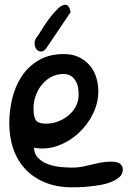

<svg xmlns="http://www.w3.org/2000/svg" viewBox="-20 -797 585 819"><path d="M19.5 -271.5Q19.5 -324.2 32.2 -377Q44.9 -429.7 72.8 -471.7Q100.6 -513.7 145 -540Q189.5 -566.4 252.9 -566.4Q289.1 -566.4 316.4 -553.2Q343.8 -540 362.3 -518.6Q380.9 -497.1 390.1 -468.3Q399.4 -439.5 399.4 -408.2Q399.4 -358.4 376.5 -311.5Q353.5 -264.6 314.9 -229Q276.4 -193.4 226.6 -175.3Q176.8 -157.2 125 -167Q126 -138.7 144 -121.6Q162.1 -104.5 187.5 -95.7Q212.9 -86.9 240.2 -84.5Q267.6 -82 289.1 -82Q311.5 -82 331.1 -85.9Q350.6 -89.8 370.1 -94.7Q389.6 -99.6 409.7 -103.5Q429.7 -107.4 452.1 -107.4Q460.9 -107.4 469.7 -106.4Q478.5 -105.5 486.3 -102.1Q494.1 -98.6 499 -91.3Q503.9 -84 503.9 -73.2Q503.9 -54.7 490.2 -42.5Q476.6 -30.3 455.6 -21.5Q434.6 -12.7 409.2 -8.3Q383.8 -3.9 359.9 -1.5Q335.9 1 315.9 1.5Q295.9 2 286.1 2Q223.6 2 173.8 -18.1Q124 -38.1 89.8 -73.7Q55.7 -109.4 37.6 -159.7Q19.5 -210 19.5 -271.5ZM123 -335Q123 -300.8 132.3 -285.2Q141.6 -269.5 177.7 -269.5Q203.1 -269.5 227.5 -278.8Q252 -288.1 272 -304.7Q292 -321.3 303.7 -343.8Q315.4 -366.2 315.4 -392.6Q315.4 -407.2 313 -422.9Q310.5 -438.5 302.7 -451.7Q294.9 -464.8 282.7 -473.1Q270.5 -481.4 251 -481.4Q221.7 -481.4 197.8 -468.3Q173.8 -455.1 157.2 -434.1Q140.6 -413.1 131.8 -387.2Q123 -361.3 123 -335ZM281.2 -745.1 175.8 -588.9Q164.1 -575.2 152.3 -577.1Q140.6 -579.1 134.3 -588.4Q127.9 -597.7 127.4 -611.8Q127 -626 137.7 -639.6Q140.6 -642.6 144 -647.9Q147.5 -653.3 148.4 -655.3Q158.2 -670.9 170.9 -690.4Q183.6 -710 197.3 -727.1Q210.9 -744.1 224.1 -757.3Q237.3 -770.5 249 -774.9Q260.7 -779.3 269 -772.9Q277.3 -766.6 281.2 -745.1Z"/></svg>

Font: Gloria Hallelujah
Style: Regular
Weight: 400
Designer: Kimberly Geswein
Foundry: Kimberly Geswein
Version: Version 1.004 2010